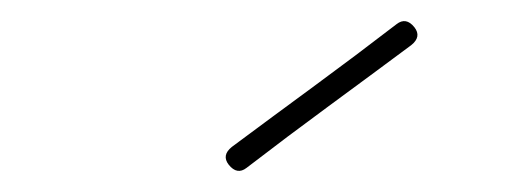

<svg xmlns="http://www.w3.org/2000/svg" viewBox="-20 -657 492 183"><path d="M215 -497Q206 -490 198 -500Q191 -509 201 -517Q240 -546 279.5 -575Q319 -604 358 -634Q358 -634 358 -634Q358 -634 358 -634Q367 -641 375 -631Q382 -622 372 -614Q333 -585 293.5 -556Q254 -527 215 -497Q215 -497 215 -497Q215 -497 215 -497Z"/></svg>

Font: FRB American Cursive Light
Style: Italic
Weight: 300
Italic angle: -25°
Version: Version 2.0;Modular Font Editor K font №1